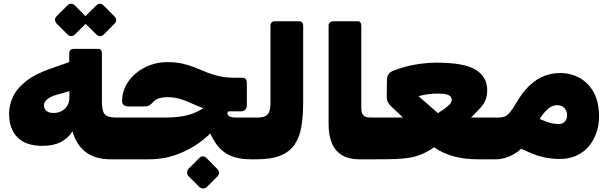

<svg xmlns="http://www.w3.org/2000/svg" viewBox="-20 -867 3363 1057"><path d="M590 10Q505 10 453 -29Q401 -68 379 -144Q355 -106 314.5 -85Q274 -64 214 -64Q121 -64 75.5 -111.5Q30 -159 30 -240Q30 -288 51 -333.5Q72 -379 122 -419Q172 -459 258 -489L361 -525V-572Q361 -585 367.5 -591.5Q374 -598 387 -598H521Q531 -598 536 -591.5Q541 -585 541 -575V-310Q541 -256 556.5 -238Q572 -220 618 -220H631Q638 -220 642 -216Q646 -212 646 -205V-20Q646 10 616 10ZM274 -245Q297 -245 317 -254.5Q337 -264 349.5 -283.5Q362 -303 362 -333V-365L291 -345Q259 -336 240.5 -321Q222 -306 222 -287Q222 -268 236 -256.5Q250 -245 274 -245ZM391 -676Q384 -669 372.5 -668.5Q361 -668 352 -677L291 -738Q284 -746 283 -757Q282 -768 291 -777L352 -838Q361 -847 372 -846.5Q383 -846 391 -838L452 -777Q461 -768 461.5 -756.5Q462 -745 453 -737ZM550 -676Q541 -667 530 -668Q519 -669 511 -677L449 -738Q441 -746 441 -757.5Q441 -769 449 -777L511 -838Q519 -846 529.5 -846.5Q540 -847 549 -838L610 -777Q619 -768 619.5 -757Q620 -746 611 -737Z M616 10Q601 10 601 -5V-190Q601 -220 631 -220H891Q963 -220 1015 -233.5Q1067 -247 1121 -286L1210 -350L1267 -290L1160 -157Q1131 -121 1078 -82Q1025 -43 954 -16.5Q883 10 798 10ZM1359 10Q1297 10 1251 -9Q1205 -28 1172.5 -71.5Q1140 -115 1116 -188L1226 -298Q1226 -272 1228 -256.5Q1230 -241 1236 -233Q1242 -225 1253.5 -222.5Q1265 -220 1285 -220H1399Q1406 -220 1410 -216Q1414 -212 1414 -205V-20Q1414 -6 1406 2Q1398 10 1384 10ZM1213 -254 1214 -256Q1165 -256 1131 -263.5Q1097 -271 1070 -282.5Q1043 -294 1018.5 -305Q994 -316 965.5 -324Q937 -332 899 -332Q880 -332 859.5 -327Q839 -322 826 -308Q810 -291 801 -286Q792 -281 771 -281H690Q652 -281 652 -311Q652 -356 672.5 -395Q693 -434 727.5 -463Q762 -492 806.5 -508.5Q851 -525 899 -525Q949 -525 986 -516.5Q1023 -508 1054.5 -495Q1086 -482 1117.5 -469Q1149 -456 1187 -447.5Q1225 -439 1277 -439H1311Q1328 -439 1333.5 -431.5Q1339 -424 1339 -408V-286Q1339 -272 1330 -263Q1321 -254 1306 -254ZM1117 164Q1109 171 1097.5 170.5Q1086 170 1078 163L1017 102Q1010 94 1010 83Q1010 72 1017 63L1078 2Q1086 -6 1097 -6Q1108 -6 1116 2L1176 63Q1185 72 1185.5 83Q1186 94 1178 103Z M1384 10Q1369 10 1369 -5V-190Q1369 -220 1399 -220Q1426 -220 1441.5 -228Q1457 -236 1463 -255Q1469 -274 1469 -307V-727Q1469 -737 1475.5 -743.5Q1482 -750 1492 -750H1626Q1637 -750 1643 -743.5Q1649 -737 1649 -727V-304Q1649 -231 1639.5 -172Q1630 -113 1602.5 -72Q1575 -31 1522.5 -10Q1470 11 1384 10Z M2044 10H1959Q1902 10 1864 -12Q1826 -34 1807.5 -77.5Q1789 -121 1789 -183V-727Q1789 -738 1797 -744Q1805 -750 1815 -750H1949Q1959 -750 1964 -743.5Q1969 -737 1969 -727V-272Q1969 -254 1974 -242.5Q1979 -231 1989.5 -225.5Q2000 -220 2017 -220H2059Q2074 -220 2074 -205V-20Q2074 10 2044 10Z M2044 10Q2037 10 2033 6Q2029 2 2029 -5V-190Q2029 -204 2037 -212Q2045 -220 2059 -220Q2083 -220 2106 -220Q2129 -220 2152.5 -220Q2176 -220 2199 -220L2136 -279Q2121 -293 2115 -305Q2109 -317 2109 -338L2110 -423Q2110 -446 2119 -458.5Q2128 -471 2146 -478Q2205 -501 2266 -511.5Q2327 -522 2385 -522Q2534 -522 2598 -483.5Q2662 -445 2662 -371Q2662 -342 2654.5 -320.5Q2647 -299 2627.5 -276.5Q2608 -254 2573 -220Q2597 -220 2621.5 -220Q2646 -220 2670 -220H2723Q2741 -220 2741 -203V-23Q2741 10 2706 10H2614Q2579 10 2546 6.5Q2513 3 2482.5 -5Q2452 -13 2424 -25.5Q2396 -38 2370 -56Q2336 -33 2305 -19.5Q2274 -6 2238.5 0.5Q2203 7 2156 8.5Q2109 10 2044 10ZM2391 -244Q2429 -268 2447.5 -285Q2466 -302 2467 -315Q2468 -324 2463 -332.5Q2458 -341 2441 -346.5Q2424 -352 2388 -352Q2363 -352 2338 -348.5Q2313 -345 2284 -338Z M3050 8Q3020 7 2996 3Q2972 -1 2949.5 -7.5Q2927 -14 2903 -24Q2879 -34 2849 -48Q2830 -30 2806.5 -17Q2783 -4 2758.5 3Q2734 10 2711 10Q2696 10 2696 -5V-190Q2696 -220 2726 -220Q2744 -220 2757.5 -225Q2771 -230 2785.5 -246.5Q2800 -263 2820 -297Q2857 -361 2896.5 -397.5Q2936 -434 2978 -449.5Q3020 -465 3063 -465Q3121 -465 3170 -438.5Q3219 -412 3248.5 -358.5Q3278 -305 3278 -224Q3278 -182 3264.5 -140Q3251 -98 3223 -63.5Q3195 -29 3152 -9.5Q3109 10 3050 8ZM3052 -184Q3075 -183 3088.5 -196.5Q3102 -210 3102 -232Q3102 -248 3095.5 -260.5Q3089 -273 3076.5 -280.5Q3064 -288 3047 -288Q3030 -288 3013.5 -279Q2997 -270 2982 -253.5Q2967 -237 2951 -212Q2974 -202 2990.5 -196Q3007 -190 3021.5 -187.5Q3036 -185 3052 -184Z"/></svg>

Font: Rubik Black
Style: Regular
Weight: 900
Designer: Hubert and Fischer
Foundry: Hubert and Fischer
Version: Version 2.300;gftools[0.9.30]